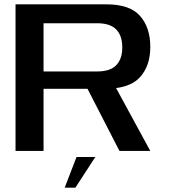

<svg xmlns="http://www.w3.org/2000/svg" viewBox="-20 -695 776 884"><path d="M51.5 0V-675H470.5Q578 -675 625 -621.5Q672 -568 672 -479Q672 -391 623.5 -338.5Q586.5 -299 514.5 -289.5L672 0H530L383 -286H180.5V0ZM180.5 -366H427Q487.5 -366 515.2 -394.8Q543 -423.5 543 -477Q543 -530.5 515.2 -559.2Q487.5 -588 427 -588H180.5ZM277.8 169.2 332.3 27.9H418.8L327 169.2Z"/></svg>

Font: Anybody ExtraExpanded Medium
Style: Regular
Weight: 500
Width: 8
Designer: Tyler Finck
Foundry: Etcetera Type Company
Version: Version 1.010; ttfautohint (v1.8.3) -l 8 -r 50 -G 200 -x 14 